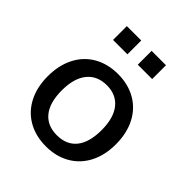

<svg xmlns="http://www.w3.org/2000/svg" viewBox="-201 -848 982 982"><g transform="rotate(45 290.5 -357.0)"><path d="M44 -254Q44 -333 74.5 -392.5Q105 -452 161 -484Q217 -516 291 -516Q364 -516 420 -484Q476 -452 506.5 -392.5Q537 -333 537 -254Q537 -175 506.5 -116Q476 -57 420 -25Q364 7 291 7Q217 7 161 -25Q105 -57 74.5 -116Q44 -175 44 -254ZM434 -254Q434 -341 396.5 -388Q359 -435 291 -435Q222 -435 184 -388Q146 -341 146 -254Q146 -165 183.5 -119Q221 -73 290 -73Q360 -73 397 -119Q434 -165 434 -254ZM149 -721H253V-621H149ZM328 -721H432V-621H328Z"/></g></svg>

Font: Muli SemiBold
Style: Regular
Weight: 600
Designer: Vernon Adams
Foundry: Vernon Adams
Version: Version 2.000